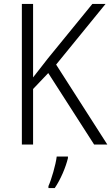

<svg xmlns="http://www.w3.org/2000/svg" viewBox="-20 -734 565 975"><path d="M525 0 265 -406 516 -714H449L223 -437C194 -399 168 -367 148 -341V-714H91V0H148V-282L225 -363L458 0ZM325 69V61H268C263 103 241 178 226 211V221H258C288 177 314 115 325 69Z"/></svg>

Font: Noto Sans Devanagari SemiCondensed Light
Style: Regular
Weight: 300
Width: 4
Designer: Jelle Bosma - Monotype Design Team
Foundry: Monotype Imaging Inc.
Version: Version 2.004